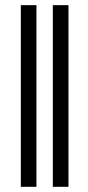

<svg xmlns="http://www.w3.org/2000/svg" viewBox="-20 -718 338 738"><path d="M120.1 0H60.1V-698.2H120.1ZM243.2 0H183.1V-698.2H243.2Z"/></svg>

Font: Linux Libertine G
Style: Bold
Weight: 700
Designer: Philipp H. Poll
Foundry: Philipp H. Poll
Version: Version 5.0.3